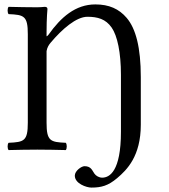

<svg xmlns="http://www.w3.org/2000/svg" viewBox="-20 -678 765 870"><path d="M182 -647C173 -646 161 -645 148 -645C98 -645 69 -646 19 -647C13 -641 13 -620 19 -614C89 -611 106 -606 106 -523V-122C106 -39 89 -34 19 -31C13 -25 13 -4 19 2C68 1 98 0 149 0C199 0 228 1 278 2C284 -4 284 -25 278 -31C208 -34 191 -39 191 -122V-446.5C193.7 -463.3 202 -475.7 209 -484C262 -547 326 -602 376 -602C422 -602 459 -592 486 -553C511.8 -515.8 528 -440 528 -339V-81C528 99 476 127 443 127C429 127 415 119 408 109C398 96 394 75 363 75C349 75 319 96 319 118C319 154 372 172 394 172C439 172 469.9 163.8 511 129C554.9 91.8 618 30 618 -113V-329C618 -462 595.6 -548.3 554 -597C519 -638 474 -658 412 -658C322 -658 256 -600 200 -521C200 -521 194 -513.5 191 -513.5V-532C191 -597 195 -637 195 -637C195 -644 191 -647 182 -647Z"/></svg>

Font: Libertinus Serif
Style: Regular
Weight: 400
Designer: Philipp H. Poll
Foundry: Khaled Hosny
Version: Version 6.2